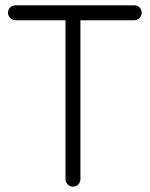

<svg xmlns="http://www.w3.org/2000/svg" viewBox="-20 -701 562 721"><path d="M484 -681H38C23 -681 10 -669 10 -653C10 -638 23 -625 38 -625H226V-28C226 -13 239 0 254 0C270 0 282 -13 282 -28V-625H484C500 -625 512 -638 512 -653C512 -669 500 -681 484 -681Z"/></svg>

Font: Comic Neue
Style: Normal
Weight: 400
Designer: Craig Rozynski
Foundry: Craig Rozynski
Version: Version 2.003